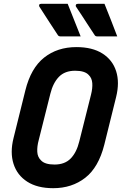

<svg xmlns="http://www.w3.org/2000/svg" viewBox="-20 -967 640 1007"><path d="M335 -947Q353 -901 369 -861.5Q385 -822 403 -776H299Q288 -776 284 -782Q259 -820 244 -843Q229 -866 216.5 -885.5Q204 -905 186 -933Q184 -938 186 -942.5Q188 -947 196 -947ZM528 -947Q546 -901 562 -861.5Q578 -822 595 -776H491Q481 -776 477 -782Q452 -820 437 -843Q422 -866 409.5 -885.5Q397 -905 378 -933Q376 -938 378.5 -942.5Q381 -947 389 -947ZM381 -720Q464 -720 517 -686.5Q570 -653 589 -594Q608 -535 589 -458L527 -208Q497 -89 427 -34.5Q357 20 259 20Q176 20 123 -14Q70 -48 51 -107.5Q32 -167 51 -243L113 -493Q142 -610 211.5 -665Q281 -720 381 -720ZM183 -232Q174 -199 175.5 -171Q177 -143 195 -126Q215 -104 266 -104Q320 -104 351 -136Q382 -168 396 -226L457 -469Q466 -504 464 -531Q462 -558 445 -574Q425 -596 374 -596Q320 -596 289 -564Q258 -532 244 -475Z"/></svg>

Font: Recursive Mn Lnr St
Style: Bold Italic
Weight: 700
Italic angle: -15°
Monospace: yes
Version: Version 1.079;hotconv 1.0.112;makeotfexe 2.5.65598; ttfautoh